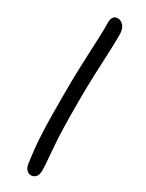

<svg xmlns="http://www.w3.org/2000/svg" viewBox="-252 -847 791 1042"><g transform="rotate(30 144.0 -326.0)"><path d="M162 161Q146 161 134 149Q122 137 118 113Q106 28 102 -41.5Q98 -111 97.5 -177Q97 -243 97 -316Q97 -390 99 -454Q101 -518 103.5 -573Q106 -628 108 -677Q110 -726 109 -769Q109 -787 117.5 -800Q126 -813 144 -813Q166 -813 181.5 -794.5Q197 -776 197 -738Q197 -684 194 -621.5Q191 -559 188 -482.5Q185 -406 185 -309Q185 -220 186.5 -159.5Q188 -99 191 -58.5Q194 -18 196 9Q198 36 200 58.5Q202 81 202 108Q202 137 189.5 149Q177 161 162 161Z"/></g></svg>

Font: Shantell Sans
Style: Regular
Weight: 400
Designer: Stephen Nixon, Anya Danilova, Shantell Martin
Foundry: Arrow Type
Version: Version 1.008;[ac192a2d6]